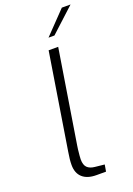

<svg xmlns="http://www.w3.org/2000/svg" viewBox="-179 -1031 758 1096"><g transform="rotate(-20 200.5 -483.0)"><path d="M93 -103Q93 -135 101 -181L194 -763H252L161 -195L158 -174Q153 -129 153 -115Q153 -81 168.5 -65.5Q184 -50 215 -47L272 -41L265 0H207Q152 0 122.5 -26.5Q93 -53 93 -103ZM348 -966H401L254 -831H218Z"/></g></svg>

Font: Exo Light
Style: Italic
Weight: 300
Italic angle: -9°
Designer: Natanael Gama
Foundry: Natanael Gama
Version: Version 1.500; ttfautohint (v1.6)